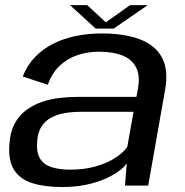

<svg xmlns="http://www.w3.org/2000/svg" viewBox="-20 -727 725 752"><path d="M222.5 5.5Q274 5.5 316.2 -3.2Q358.5 -12 391 -26.2Q423.5 -40.5 445 -56.5Q466.5 -72.5 476.5 -87L469.5 0H560.5L626.5 -374.5Q640.5 -452 614.8 -500.8Q589 -549.5 528.5 -572.8Q468 -596 378 -596Q325.5 -596 277.8 -586.2Q230 -576.5 189.2 -556.2Q148.5 -536 117.8 -504.2Q87 -472.5 69 -427.5L167 -395Q183.5 -440.5 213.2 -469Q243 -497.5 282.8 -511Q322.5 -524.5 368.5 -524.5Q423 -524.5 460 -509.5Q497 -494.5 513.2 -462.5Q529.5 -430.5 520.5 -381L514.5 -347.5H284.5Q249 -347.5 212.2 -343.2Q175.5 -339 141.8 -327Q108 -315 81 -294.5Q54 -274 37 -242Q20 -210 17 -164.5Q11.5 -98.5 35.2 -61.5Q59 -24.5 107 -9.5Q155 5.5 222.5 5.5ZM254.5 -62.5Q214 -62.5 183.5 -71.8Q153 -81 137.5 -104.8Q122 -128.5 125.5 -173Q128 -209 143 -232Q158 -255 182 -267.2Q206 -279.5 234.8 -284.2Q263.5 -289 293.5 -289H503L478.5 -151.5Q463.5 -129.5 432 -109Q400.5 -88.5 355.5 -75.5Q310.5 -62.5 254.5 -62.5ZM355 -615H425.5L558.5 -707H489.5L394.5 -639.5L321.5 -707H254Z"/></svg>

Font: Anybody SemiExpanded
Style: Italic
Weight: 400
Width: 6
Italic angle: -10°
Version: Version 1.113;gftools[0.9.25]